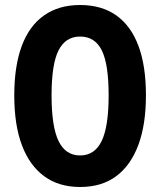

<svg xmlns="http://www.w3.org/2000/svg" viewBox="-20 -736 640 767"><path d="M300 11Q215 11 156.5 -32Q98 -75 67.5 -156Q37 -237 37 -355Q37 -472 67 -552.5Q97 -633 156 -674.5Q215 -716 300 -716Q386 -716 444.5 -674.5Q503 -633 533 -553Q563 -473 563 -355Q563 -238 532.5 -156.5Q502 -75 444 -32Q386 11 300 11ZM300 -115Q358 -115 386 -172.5Q414 -230 414 -355Q414 -480 386.5 -535Q359 -590 300 -590Q242 -590 214 -535Q186 -480 186 -355Q186 -230 214 -172.5Q242 -115 300 -115Z"/></svg>

Font: Nunito Sans 12pt ExtraLight ExtraBold
Style: Regular
Weight: 800
Version: Version 3.101;gftools[0.9.27]